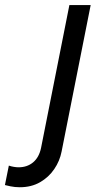

<svg xmlns="http://www.w3.org/2000/svg" viewBox="-138 -538 398 771"><path d="M-58.6 213.9Q-78.1 213.9 -95.9 210.2Q-113.8 206.5 -118.2 205.1L-102.5 127Q-92.8 130.4 -82 132.1Q-71.3 133.8 -63.5 133.8Q-28.8 133.8 -4.9 113.8Q19 93.8 26.9 55.7L140.6 -517.6H226.1L109.4 70.3Q102.1 108.4 79.8 141.1Q57.6 173.8 22.7 193.8Q-12.2 213.9 -58.6 213.9Z"/></svg>

Font: Reddit Sans
Style: Italic
Weight: 400
Italic angle: -11.25°
Designer: Stephen Hutchings
Version: Version 1.013